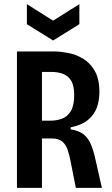

<svg xmlns="http://www.w3.org/2000/svg" viewBox="-20 -909 541 929"><path d="M62 0V-660H243Q272 -660 309 -653Q346 -646 380.5 -626Q415 -606 438 -567Q461 -528 461 -463Q461 -423 448.5 -388.5Q436 -354 406 -329Q376 -304 322 -293V-283Q362 -277 385 -258.5Q408 -240 420.5 -209Q433 -178 442 -137L473 0H347L322 -126Q316 -158 307.5 -183.5Q299 -209 281.5 -224Q264 -239 231 -239H183V0ZM183 -325H222Q253 -325 279.5 -334.5Q306 -344 322.5 -371Q339 -398 339 -449Q339 -495 324 -519Q309 -543 284 -552Q259 -561 229 -561H183ZM110 -889 237 -809 364 -889V-792L237 -713L110 -792Z"/></svg>

Font: Bricolage Grotesque 10pt Condensed SemiBold
Style: Regular
Weight: 600
Width: 3
Designer: Mathieu Triay
Foundry: Atelier Triay
Version: Version 1.000; ttfautohint (v1.8.4.7-5d5b);gftools[0.9.32]